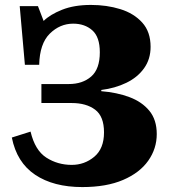

<svg xmlns="http://www.w3.org/2000/svg" viewBox="-20 -745 684 779"><path d="M314 14Q197 14 122.5 -36Q48 -86 28 -187L104 -211Q122 -135 168 -105.5Q214 -76 271 -76Q323 -76 362.5 -109Q402 -142 402 -208Q402 -273 366 -300Q330 -327 271 -327H148V-404H259Q315 -404 350 -434.5Q385 -465 385 -533Q385 -595 354.5 -622Q324 -649 277 -649Q223 -649 182 -608.5Q141 -568 139 -482H81L60 -720H134L157 -660Q183 -686 232 -705.5Q281 -725 349 -725Q413 -725 468 -708Q523 -691 557 -653.5Q591 -616 591 -555Q591 -505 564.5 -468Q538 -431 492.5 -409Q447 -387 391 -380V-375Q454 -370 505 -351Q556 -332 586 -295.5Q616 -259 616 -201Q616 -142 581.5 -93Q547 -44 479.5 -15Q412 14 314 14Z"/></svg>

Font: Literata 36pt ExtraBold
Style: Regular
Weight: 800
Designer: Latin by Veronika Burian and Jose Scaglione. Greek by Irene Vlachou. Cyrillic by Vera Evstafieva.
Foundry: TypeTogether
Version: Version 3.002